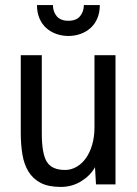

<svg xmlns="http://www.w3.org/2000/svg" viewBox="-20 -744 540 758"><path d="M62 -526H145V-218Q145 -137 165 -105Q185 -73 237 -73Q261 -73 282.5 -85.5Q304 -98 319.5 -120Q335 -142 344 -173Q353 -204 353 -241V-526H436V-16H359L355 -84Q338 -52 301.5 -29Q265 -6 220 -6Q171 -6 140.5 -22Q110 -38 92.5 -66.5Q75 -95 68.5 -134Q62 -173 62 -220ZM374 -724Q374 -694 364 -671Q354 -648 337 -633Q320 -618 297.5 -610Q275 -602 250 -602Q225 -602 202.5 -610Q180 -618 163 -633Q146 -648 136 -671Q126 -694 126 -724H189Q189 -698 204 -680Q219 -662 250 -662Q281 -662 296 -680Q311 -698 311 -724Z"/></svg>

Font: D2Coding
Style: Regular
Weight: 400
Monospace: yes
Designer: Yong-Rak Park; Jeong-Hwan Yoon; Sang-Min Lee;
Foundry: NHN Corporation
Version: Version 1.3.2; Build 20180524